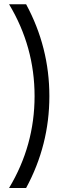

<svg xmlns="http://www.w3.org/2000/svg" viewBox="-20 -828 348 919"><path d="M23.4 71.8Q145.5 -131.3 145.5 -367.9Q145.5 -604.5 23.4 -807.6H105Q216.3 -601.6 216.3 -367.7Q216.3 -133.8 105 71.8Z"/></svg>

Font: Basically A Sans Serif
Style: Regular
Weight: 400
Designer: Hyung-Suk Kim
Foundry: Mental Design
Version: 1.000